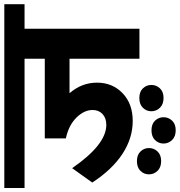

<svg xmlns="http://www.w3.org/2000/svg" viewBox="-6 -702 867 926"><g transform="rotate(-90 428.0 -238.5)"><path d="M216.1 157.5Q199.2 140 199.2 116.3Q199.2 92.5 215.9 75.3Q232.6 58.1 262.9 58.1Q293.2 58.1 309.7 75.3Q326.1 92.5 326.1 116.3Q326.1 140 309.7 157.5Q293.2 174.9 263.1 174.9Q233.1 174.9 216.1 157.5ZM371.8 98.8Q354.9 81.4 354.9 57.6Q354.9 33.9 371.6 16.7Q388.3 -0.5 418.6 -0.5Q448.9 -0.5 465.4 16.7Q481.8 33.9 481.8 57.6Q481.8 81.4 465.4 98.8Q448.9 116.3 418.9 116.3Q388.8 116.3 371.8 98.8ZM67.5 87.2Q50.6 69.8 50.6 46Q50.6 22.2 67.2 5.1Q83.9 -12.1 114.3 -12.1Q144.6 -12.1 161 5.1Q177.5 22.2 177.5 46Q177.5 69.8 161 87.2Q144.6 104.7 114.5 104.7Q84.4 104.7 67.5 87.2ZM608.2 0V-337.2H441.9Q492.9 -278.6 492.9 -204.5Q492.9 -130.4 442.1 -81.4Q391.3 -32.4 308.1 -32.4Q225 -32.4 149.4 -81.9Q73.8 -131.4 11.1 -227.5L80.4 -324.6Q194.1 -159.8 289.2 -159.8Q322 -159.8 341.5 -178Q361 -196.2 361 -226Q361 -266.9 324.1 -304.1Q287.2 -341.3 224 -354.9V-456.5H608.2V-554.1H-15.2V-651.7H871.1V-554.1H752.8V0Z"/></g></svg>

Font: Khula
Style: Bold
Weight: 700
Designer: Erin McLaughlin, Steve Matteson
Version: Version 1.000;PS 1.0;hotconv 1.0.72;makeotf.lib2.5.5900; ttf